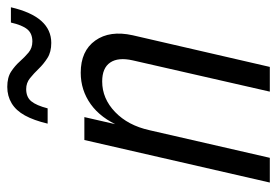

<svg xmlns="http://www.w3.org/2000/svg" viewBox="-137 -625 762 528"><g transform="rotate(-90 244.0 -361.0)"><path d="M6 0 123 -510H186L164 -414H169L74 0ZM256 0 342 -377Q351 -417 336 -439Q321 -461 284 -461Q237 -461 200 -425.5Q163 -390 150 -331L160 -411Q183 -465 221.5 -492.5Q260 -520 308 -520Q368 -520 396.5 -480Q425 -440 411 -377L324 0ZM390 -601Q365 -601 348.5 -611.5Q332 -622 319 -635.5Q306 -649 293 -659.5Q280 -670 263 -670Q241 -670 229.5 -656Q218 -642 210 -611H168Q177 -649 190.5 -673.5Q204 -698 224 -710Q244 -722 269 -722Q295 -722 311 -711.5Q327 -701 339 -687.5Q351 -674 363.5 -663.5Q376 -653 394 -653Q416 -653 427.5 -667Q439 -681 446 -712H488Q475 -656 450.5 -628.5Q426 -601 390 -601Z"/></g></svg>

Font: Instrument Sans Condensed
Style: Italic
Weight: 400
Width: 3
Italic angle: -13°
Designer: Rodrigo Fuenzalida
Foundry: fragTYPE
Version: Version 1.000;gftools[0.9.28]